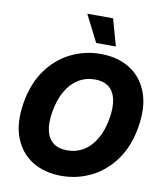

<svg xmlns="http://www.w3.org/2000/svg" viewBox="-101 -1039 963 1130"><g transform="rotate(10 380.0 -474.0)"><path d="M342.8 9.8Q242.2 9.8 168.9 -35.4Q95.7 -80.6 62.7 -166.5Q29.8 -252.4 49.8 -374.5Q69.3 -492.2 127.2 -573Q185.1 -653.8 268.8 -695.6Q352.5 -737.3 448.2 -737.3Q548.3 -737.3 621.3 -692.4Q694.3 -647.5 727.5 -561.5Q760.7 -475.6 740.2 -352.1Q720.7 -234.9 662.6 -154.1Q604.5 -73.2 521.2 -31.7Q438 9.8 342.8 9.8ZM349.6 -144Q404.8 -144 448.7 -170.9Q492.7 -197.8 522.5 -249.3Q552.2 -300.8 564.5 -374.5Q575.7 -443.4 564.7 -489.7Q553.7 -536.1 522.2 -559.8Q490.7 -583.5 440.9 -583.5Q386.2 -583.5 342 -556.4Q297.9 -529.3 268.1 -477.8Q238.3 -426.3 225.6 -352.1Q214.4 -283.7 225.3 -237.5Q236.3 -191.4 268.1 -167.7Q299.8 -144 349.6 -144ZM409.7 -795.9 328.1 -956.5H482.4L527.3 -795.9Z"/></g></svg>

Font: Inter Tight ExtraBold
Style: Italic
Weight: 800
Italic angle: -9.39999°
Designer: Rasmus Andersson
Foundry: rsms
Version: Version 3.004